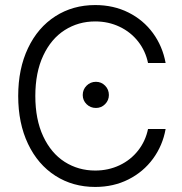

<svg xmlns="http://www.w3.org/2000/svg" viewBox="-20 -737 729 767"><path d="M360.4 -651.4Q293 -651.4 238.5 -616.7Q184.1 -582 152.6 -514.6Q121.1 -447.3 121.1 -353.5Q121.1 -259.8 152.6 -192.4Q184.1 -125 238.5 -90.3Q293 -55.7 360.4 -55.7Q413.1 -55.7 457.8 -76.9Q502.4 -98.1 532 -136Q561.5 -173.8 571.3 -221.7H641.6Q629.9 -155.8 591.3 -103Q552.7 -50.3 493.2 -20.3Q433.6 9.8 360.4 9.8Q271 9.8 201.2 -34.9Q131.3 -79.6 92 -162.1Q52.7 -244.6 52.7 -353.5Q52.7 -462.4 92 -544.9Q131.3 -627.4 201.2 -672.1Q271 -716.8 360.4 -716.8Q433.6 -716.8 493.2 -687Q552.7 -657.2 591.1 -604.7Q629.4 -552.2 641.6 -485.4H571.3Q561.5 -533.2 532 -571Q502.4 -608.9 457.8 -630.1Q413.1 -651.4 360.4 -651.4ZM310.5 -357.4Q310.5 -379.4 325.9 -394.8Q341.3 -410.2 363.3 -410.2Q384.8 -410.2 399.9 -394.8Q415 -379.4 415 -357.4Q415 -336.4 399.9 -321Q384.8 -305.7 363.3 -305.7Q341.3 -305.7 325.9 -320.8Q310.5 -335.9 310.5 -357.4Z"/></svg>

Font: Pretendard JP Light
Style: Regular
Weight: 300
Designer: Base glyphs from Inter by Rasmus Andersson; Hangeul glyphs from Noto Sans CJK(Source Han Sans) by Jang Soo-young and Kan
Foundry: Kil Hyung-jin
Version: Version 1.309